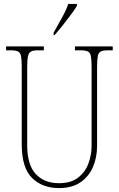

<svg xmlns="http://www.w3.org/2000/svg" viewBox="-20 -951 608 981"><path d="M281 10Q196 10 143.5 -42Q91 -94 91 -214V-608Q91 -646 87.5 -664Q84 -682 72 -688Q60 -694 35 -694H11V-714H204V-694H175Q150 -694 138.5 -688Q127 -682 123 -663.5Q119 -645 119 -606V-210Q119 -108 163 -61.5Q207 -15 281 -15Q342 -15 378.5 -43Q415 -71 431.5 -115Q448 -159 448 -207V-607Q448 -645 444.5 -663.5Q441 -682 429 -688Q417 -694 392 -694H363V-714H556V-694H532Q507 -694 495 -688Q483 -682 479.5 -663.5Q476 -645 476 -607V-205Q476 -147 455 -98Q434 -49 391 -19.5Q348 10 281 10ZM254 -784Q276 -824 296.5 -860.5Q317 -897 329 -931H373V-921Q363 -904 343 -877Q323 -850 300.5 -821.5Q278 -793 258 -771H254Z"/></svg>

Font: Noto Serif Lao Condensed Thin
Style: Regular
Weight: 100
Width: 3
Designer: Monotype Design Team
Foundry: Monotype Imaging Inc.
Version: Version 2.003; ttfautohint (v1.8.4.7-5d5b)